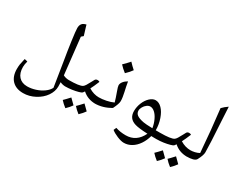

<svg xmlns="http://www.w3.org/2000/svg" viewBox="-129 -1399 2925 2359"><g transform="rotate(30 1334.0 -220.0)"><path d="M706.1 9.8Q664.1 9.8 627.9 -7.8L629.9 51.8Q629.9 122.6 584.7 188.5Q539.6 254.4 459.5 297.1Q379.4 339.8 293 339.8Q192.4 339.8 136.2 282Q80.1 224.1 80.1 119.1Q80.1 82.5 84.2 54.9Q88.4 27.3 103 -33.2L146 -22.9Q132.8 27.3 132.8 61Q132.8 147.9 176 195.6Q219.2 243.2 295.9 243.2Q352.1 243.2 411.9 224.1Q471.7 205.1 519 170.9Q566.4 136.7 585.9 96.2Q564 -52.7 530.8 -250Q510.3 -369.1 491 -508.5Q471.7 -647.9 471.7 -686Q471.7 -725.1 489.5 -748Q507.3 -771 548.8 -779.8Q551.8 -768.6 554.4 -758.8Q557.1 -749 590.8 -640.1L563 -616.2Q568.8 -571.8 620.1 -100.1Q656.7 -80.1 706.1 -80.1Q715.8 -80.1 715.8 -69.8V0Q715.8 9.8 706.1 9.8Z M1009.8 -257.8Q1026.9 -257.8 1038.6 -249Q1004.4 -166 981.9 -124Q1051.3 -80.1 1129.9 -80.1Q1139.6 -80.1 1139.6 -69.8V0Q1139.6 9.8 1129.9 9.8Q1020.5 9.8 943.8 -59.1L934.6 -45.4L924.8 -33.2Q917.5 -25.4 880.4 -14.9Q843.3 -4.4 794.7 2.7Q746.1 9.8 695.8 9.8Q686 9.8 686 0V-69.8Q686 -80.1 695.8 -80.1Q852.1 -80.1 890.6 -106.9Q903.3 -115.2 918.2 -138.4Q933.1 -161.6 953.1 -200.7L973.6 -238.8Q984.4 -257.8 1009.8 -257.8ZM907.2 160.2Q880.4 199.7 837.4 240.2Q789.1 203.1 759.3 168.5Q782.2 147.5 835.4 89.4Q845.7 100.6 907.2 160.2ZM1084.5 143.6Q1058.1 182.1 1014.2 223.6Q968.3 188.5 936.5 151.4Q957 132.8 1012.2 72.3Q1022.9 84 1084.5 143.6Z M1119.6 9.8Q1109.9 9.8 1109.9 0V-69.8Q1109.9 -80.1 1119.6 -80.1Q1171.9 -80.1 1228.5 -91.6Q1285.2 -103 1327.6 -123Q1313.5 -175.3 1285.2 -252Q1262.7 -312.5 1262.7 -331.1Q1262.7 -357.9 1284.2 -384.8Q1305.7 -411.6 1339.8 -430.2Q1344.7 -396 1352.3 -362.1Q1359.9 -328.1 1366.9 -295.4Q1374 -262.7 1378.9 -232.2Q1383.8 -201.7 1383.8 -174.8Q1383.8 -137.2 1342.8 -55.2Q1233.9 9.8 1119.6 9.8ZM1332 -584Q1307.1 -546.4 1255.9 -498Q1203.6 -538.6 1171.9 -574.7Q1221.7 -623.5 1253.9 -660.6Q1292.5 -618.7 1332 -584Z M1670.9 250Q1631.8 250 1574.7 226.3Q1517.6 202.6 1483.9 174.8L1501 136.2Q1565.4 158.2 1644 158.2Q1795.9 158.2 1867.7 7.8Q1741.7 2.4 1688.5 -13.7Q1635.3 -29.8 1610.1 -64Q1585 -98.1 1585 -151.9Q1585 -211.9 1608.6 -269.8Q1632.3 -327.6 1671.6 -363.8Q1710.9 -399.9 1751 -399.9Q1798.8 -399.9 1840.6 -357.4Q1882.3 -314.9 1908.7 -238.8Q1935.1 -162.6 1935.1 -85V-80.1H2004.9Q2014.6 -80.1 2014.6 -69.8V0Q2014.6 9.8 2004.9 9.8H1964.8L1922.9 8.8Q1904.8 78.1 1866.9 133.8Q1829.1 189.5 1778.3 219.7Q1727.5 250 1670.9 250ZM1886.7 -81.1Q1877 -141.1 1853 -192.1Q1829.1 -243.2 1797.4 -271.5Q1765.6 -299.8 1732.9 -299.8Q1709 -299.8 1685.1 -282Q1661.1 -264.2 1645.5 -236.3Q1629.9 -208.5 1629.9 -185.1Q1629.9 -147.9 1658.7 -125.5Q1687.5 -103 1757.8 -89.8Q1789.6 -83.5 1886.7 -81.1Z M2308.6 -257.8Q2325.7 -257.8 2337.4 -249Q2303.2 -166 2280.8 -124Q2350.1 -80.1 2428.7 -80.1Q2438.5 -80.1 2438.5 -69.8V0Q2438.5 9.8 2428.7 9.8Q2319.3 9.8 2242.7 -59.1L2233.4 -45.4L2223.6 -33.2Q2216.3 -25.4 2179.2 -14.9Q2142.1 -4.4 2093.5 2.7Q2044.9 9.8 1994.6 9.8Q1984.9 9.8 1984.9 0V-69.8Q1984.9 -80.1 1994.6 -80.1Q2150.9 -80.1 2189.5 -106.9Q2202.1 -115.2 2217 -138.4Q2231.9 -161.6 2252 -200.7L2272.5 -238.8Q2283.2 -257.8 2308.6 -257.8ZM2206.1 160.2Q2179.2 199.7 2136.2 240.2Q2087.9 203.1 2058.1 168.5Q2081.1 147.5 2134.3 89.4Q2144.5 100.6 2206.1 160.2ZM2383.3 143.6Q2356.9 182.1 2313 223.6Q2267.1 188.5 2235.4 151.4Q2255.9 132.8 2311 72.3Q2321.8 84 2383.3 143.6Z M2417.5 9.8Q2407.2 9.8 2407.2 0V-69.8Q2407.2 -80.1 2417.5 -80.1Q2490.2 -80.1 2547.4 -110.8Q2522.9 -429.2 2488.3 -713.9Q2522.9 -750.5 2567.4 -779.8L2576.7 -605.5Q2589.4 -394.5 2593.5 -309.1Q2597.7 -223.6 2598.6 -148.9Q2598.6 -107.9 2557.6 -30.8Q2535.2 9.8 2417.5 9.8Z"/></g></svg>

Font: Droid Arabic Naskh
Style: Regular
Weight: 400
Designer: Pascal Zoghbi
Foundry: Ascender Corporation
Version: Version 1.00